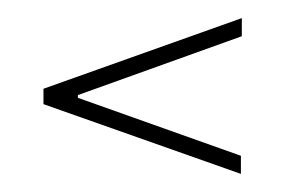

<svg xmlns="http://www.w3.org/2000/svg" viewBox="-20 -417 316 212"><path d="M246 -225 28 -302V-319L247 -397V-377L66 -312V-309L246 -245Z"/></svg>

Font: Moniqa Cond Heading
Style: Regular
Weight: 400
Width: 3
Designer: Rajesh Rajput
Foundry: Rajesh Rajput
Version: Version 1.000